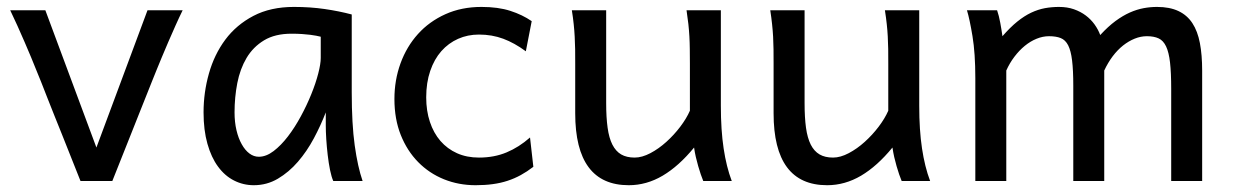

<svg xmlns="http://www.w3.org/2000/svg" viewBox="-20 -528 3602 560"><path d="M512.7 -498Q502.4 -477.1 491.5 -452.6Q480.5 -428.2 470.5 -404.8Q460.4 -381.3 451.7 -360.4Q442.9 -339.4 437 -324.7Q432.1 -313 424.1 -292.7Q416 -272.5 406 -247.3Q396 -222.2 384.8 -194.1Q373.5 -166 362.8 -138.7Q336.9 -74.2 307.6 0H214.8Q186.5 -70.8 161.6 -133.8Q150.9 -160.6 139.6 -188.5Q128.4 -216.3 118.4 -241.9Q108.4 -267.6 99.9 -289.1Q91.3 -310.5 85.4 -324.7Q79.6 -339.4 70.8 -360.6Q62 -381.8 51.8 -405.3Q41.5 -428.7 30.8 -452.9Q20 -477.1 9.8 -498H112.3L261.2 -97.7L410.2 -498Z M915.5 -420.9Q909.7 -422.4 902.3 -423.8Q895 -425.3 885 -426.5Q875 -427.7 861.6 -428.7Q848.1 -429.7 830.1 -429.7Q782.2 -429.7 750.2 -410.4Q718.3 -391.1 699.2 -359.1Q680.2 -327.1 672.1 -285.6Q664.1 -244.1 664.1 -200.2Q664.1 -171.9 669.7 -148.2Q675.3 -124.5 685.1 -107.2Q694.8 -89.8 707.5 -80.3Q720.2 -70.8 734.9 -70.8Q756.3 -70.8 778.1 -87.4Q799.8 -104 819.8 -130.1Q839.8 -156.2 857.4 -188.7Q875 -221.2 887.9 -253.2Q900.9 -285.2 908.2 -313.5Q915.5 -341.8 915.5 -358.9ZM952.1 0Q946.8 -11.7 942.6 -32.2Q938.5 -52.7 935.8 -75.9Q933.1 -99.1 931.6 -122.1Q930.2 -145 930.2 -161.1V-200.2Q915.5 -162.1 895.3 -124.3Q875 -86.4 848.9 -56.2Q822.8 -25.9 790.5 -6.8Q758.3 12.2 720.2 12.2Q689.5 12.2 662.6 -1.5Q635.7 -15.1 616 -42Q596.2 -68.8 585 -108.6Q573.7 -148.4 573.7 -200.2Q573.7 -258.3 589.4 -313.7Q605 -369.1 637.2 -412.4Q669.4 -455.6 719.2 -481.7Q769 -507.8 837.4 -507.8Q884.8 -507.8 926.8 -501.7Q968.8 -495.6 1005.9 -485.8V-258.8Q1005.9 -166.5 1014.6 -103.8Q1023.4 -41 1037.6 0Z M1535.6 -41.5Q1517.1 -27.3 1498.8 -17.3Q1480.5 -7.3 1460.4 -0.7Q1440.4 5.9 1417.5 9Q1394.5 12.2 1367.2 12.2Q1317.9 12.2 1274.9 -5.1Q1231.9 -22.5 1199.7 -55.2Q1167.5 -87.9 1148.9 -134.3Q1130.4 -180.7 1130.4 -239.3Q1130.4 -294.4 1148.2 -343.3Q1166 -392.1 1199 -428.7Q1231.9 -465.3 1279.1 -486.6Q1326.2 -507.8 1384.3 -507.8Q1433.1 -507.8 1468.5 -496.3Q1503.9 -484.9 1530.8 -466.3L1513.7 -378.4Q1480.5 -402.8 1447.8 -415Q1415 -427.2 1377 -427.2Q1344.2 -427.2 1316.2 -414.8Q1288.1 -402.3 1267.3 -378.9Q1246.6 -355.5 1234.9 -321.3Q1223.1 -287.1 1223.1 -244.1Q1223.1 -204.6 1233.9 -172.4Q1244.6 -140.1 1264.6 -116.9Q1284.7 -93.8 1313 -81.1Q1341.3 -68.4 1377 -68.4Q1421.4 -68.4 1457.5 -83.5Q1493.7 -98.6 1525.9 -127Z M2031.2 0Q2027.8 -8.3 2023.9 -19.5Q2020 -30.8 2016.4 -43.5Q2012.7 -56.2 2009.5 -70.1Q2006.3 -84 2004.4 -97.7Q1960 -43.5 1912.8 -15.6Q1865.7 12.2 1814 12.2Q1657.7 12.2 1657.7 -197.8V-341.8Q1657.7 -365.2 1657.5 -384.3Q1657.2 -403.3 1656.2 -421.1Q1655.3 -439 1653.3 -457.5Q1651.4 -476.1 1647.9 -498H1748V-227.1Q1748 -185.5 1752.2 -155.5Q1756.3 -125.5 1766.1 -106.2Q1775.9 -86.9 1791.7 -77.6Q1807.6 -68.4 1831.1 -68.4Q1852.5 -68.4 1877 -81.3Q1901.4 -94.2 1923.6 -114.3Q1945.8 -134.3 1964.1 -158.4Q1982.4 -182.6 1992.2 -205.1V-341.8Q1992.2 -365.7 1991.9 -385Q1991.7 -404.3 1990.7 -421.9Q1989.7 -439.5 1987.8 -457.5Q1985.8 -475.6 1982.4 -498H2082.5V-219.7Q2082.5 -148.4 2090.6 -95Q2098.6 -41.5 2114.3 0Z M2609.9 0Q2606.4 -8.3 2602.5 -19.5Q2598.6 -30.8 2595 -43.5Q2591.3 -56.2 2588.1 -70.1Q2585 -84 2583 -97.7Q2538.6 -43.5 2491.5 -15.6Q2444.3 12.2 2392.6 12.2Q2236.3 12.2 2236.3 -197.8V-341.8Q2236.3 -365.2 2236.1 -384.3Q2235.8 -403.3 2234.9 -421.1Q2233.9 -439 2231.9 -457.5Q2230 -476.1 2226.6 -498H2326.7V-227.1Q2326.7 -185.5 2330.8 -155.5Q2335 -125.5 2344.7 -106.2Q2354.5 -86.9 2370.4 -77.6Q2386.2 -68.4 2409.7 -68.4Q2431.2 -68.4 2455.6 -81.3Q2480 -94.2 2502.2 -114.3Q2524.4 -134.3 2542.7 -158.4Q2561 -182.6 2570.8 -205.1V-341.8Q2570.8 -365.7 2570.6 -385Q2570.3 -404.3 2569.3 -421.9Q2568.4 -439.5 2566.4 -457.5Q2564.5 -475.6 2561 -498H2661.1V-219.7Q2661.1 -148.4 2669.2 -95Q2677.2 -41.5 2692.9 0Z M3200.7 0H3110.4V-278.3Q3110.4 -323.7 3106.9 -351.8Q3103.5 -379.9 3095.5 -395.8Q3087.4 -411.6 3073.7 -417Q3060.1 -422.4 3039.6 -422.4Q3021.5 -422.4 3003.4 -415Q2985.4 -407.7 2969 -394.3Q2952.6 -380.9 2938.7 -362.5Q2924.8 -344.2 2915 -322.3V0H2824.7V-300.3Q2824.7 -372.6 2816.4 -422.6Q2808.1 -472.7 2800.3 -498H2888.2Q2893.6 -482.4 2897.5 -461.2Q2901.4 -439.9 2903.8 -422.4Q2926.3 -448.2 2946.8 -464.8Q2967.3 -481.4 2987.5 -491Q3007.8 -500.5 3027.8 -504.2Q3047.9 -507.8 3068.8 -507.8Q3092.8 -507.8 3112.3 -501Q3131.8 -494.1 3146.7 -482.9Q3161.6 -471.7 3172.4 -456.8Q3183.1 -441.9 3189 -425.8Q3211.9 -450.7 3233.4 -466.6Q3254.9 -482.4 3275.4 -491.5Q3295.9 -500.5 3315.7 -504.2Q3335.4 -507.8 3354.5 -507.8Q3391.6 -507.8 3417 -495.8Q3442.4 -483.9 3457.8 -460.4Q3473.1 -437 3479.7 -402.3Q3486.3 -367.7 3486.3 -322.3V0H3396V-268.6Q3396 -315.9 3392.6 -345.7Q3389.2 -375.5 3381.1 -392.6Q3373 -409.7 3359.4 -416Q3345.7 -422.4 3325.2 -422.4Q3307.1 -422.4 3289.6 -415.3Q3272 -408.2 3255.6 -395.3Q3239.3 -382.3 3225.3 -363.8Q3211.4 -345.2 3200.7 -322.3Z"/></svg>

Font: Andika Am
Style: Regular
Weight: 400
Designer: Victor Gaultney, Annie Olsen, Julie Remington, Don Collingsworth, Eric Hays, Becca Hirsbrunner
Foundry: SIL International
Version: Version 5.000